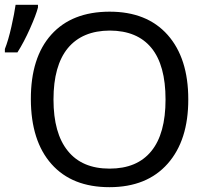

<svg xmlns="http://www.w3.org/2000/svg" viewBox="-35 -774 869 804"><path d="M249 -142.1Q308.6 -67.9 423.8 -67.9Q539.1 -67.9 598.6 -141.1Q658.2 -213.9 658.2 -357.4Q658.2 -501 599.1 -573.2Q540 -645.5 424.8 -646Q309.6 -645.5 249 -572.3Q189 -499 189 -357.4Q189 -215.8 249 -142.1ZM753.4 -358.4Q753.9 -186.5 667 -88.4Q580.1 9.8 423.3 9.8Q266.6 9.8 180.7 -86.9Q94.7 -183.6 94.2 -358.4Q93.8 -533.2 179.7 -628.9Q265.6 -724.6 422.9 -725.1Q580.1 -725.6 667 -627.9Q753.4 -530.3 753.4 -358.4ZM124 -753.9V-742.7Q116.2 -711.9 90.8 -654.8Q65.4 -597.7 38.1 -554.7H-14.6V-568.8Q0 -605.5 12.7 -662.1Q25.4 -718.8 30.3 -753.9Z"/></svg>

Font: NotoSans
Style: Regular
Weight: 400
Designer: Monotype Design team
Foundry: Monotype Imaging Inc.
Version: Version 1.04